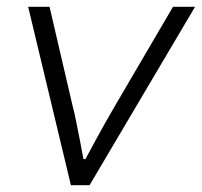

<svg xmlns="http://www.w3.org/2000/svg" viewBox="-20 -546 595 566"><path d="M189 0 63 -526H126L194 -234Q199 -216 204.5 -188Q210 -160 216 -130Q222 -100 226 -77H232Q243 -98 258.5 -126.5Q274 -155 290 -183.5Q306 -212 319 -234L490 -526H555L244 0Z"/></svg>

Font: Archivo SemiExpanded ExtraLight
Style: Italic
Weight: 250
Width: 6
Italic angle: -10°
Designer: Hector Gatti
Foundry: Omnibus-Type
Version: Version 2.001